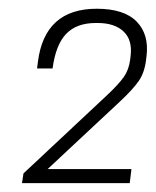

<svg xmlns="http://www.w3.org/2000/svg" viewBox="-20 -805 353 435"><path d="M277.8 -421.9 273.9 -390.1H29.8L33.2 -412.1L224.1 -590.8Q249 -614.3 260.5 -630.6Q272 -647 274.9 -669.9L275.9 -678.2Q280.3 -714.4 260 -733.6Q239.7 -752.9 201.2 -752.9H196.8Q153.8 -752.9 130.1 -728.5Q106.4 -704.1 99.1 -649.9H64L65.9 -665Q81.1 -785.2 199.2 -785.2Q261.2 -785.2 289.6 -756.1Q317.9 -727.1 312 -678.2L311 -669.9Q307.6 -640.6 294.2 -621.3Q280.8 -602.1 252 -575.2L87.9 -421.9Z"/></svg>

Font: Cooper Hewitt
Style: Light Italic
Weight: 704
Designer: Village Type and Design LLC
Foundry: Cooper Hewitt Smithsonian Design Museum
Version: 1.000